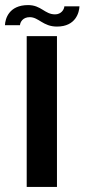

<svg xmlns="http://www.w3.org/2000/svg" viewBox="-54 -735 333 755"><path d="M51 0H170V-593H51ZM170 -630.5C244.5 -630.5 257.5 -687 258.5 -710H199C198.5 -698 187 -678.5 162.5 -678.5C121.5 -678.5 108.5 -715 56.5 -715C-19 -715 -33.5 -661 -34.5 -636H24.5C25.5 -648 35.5 -667.5 63 -667.5C98.5 -667.5 115 -630.5 170 -630.5Z"/></svg>

Font: Anybody Medium
Style: Regular
Weight: 500
Designer: Tyler Finck
Foundry: Etcetera Type Company
Version: Version 1.110